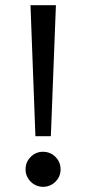

<svg xmlns="http://www.w3.org/2000/svg" viewBox="-20 -708 350 740"><path d="M116.5 -183 97.5 -688H195.5L176 -183ZM145.5 12Q127.5 12 112.2 3Q97 -6 87.8 -21.2Q78.5 -36.5 78.5 -55Q78.5 -83.5 98.2 -103.2Q118 -123 145.5 -123Q174 -123 193.8 -103.2Q213.5 -83.5 213.5 -55Q213.5 -27.5 193.8 -7.8Q174 12 145.5 12Z"/></svg>

Font: League Spartan Thin
Style: Regular
Weight: 400
Version: Version 2.002